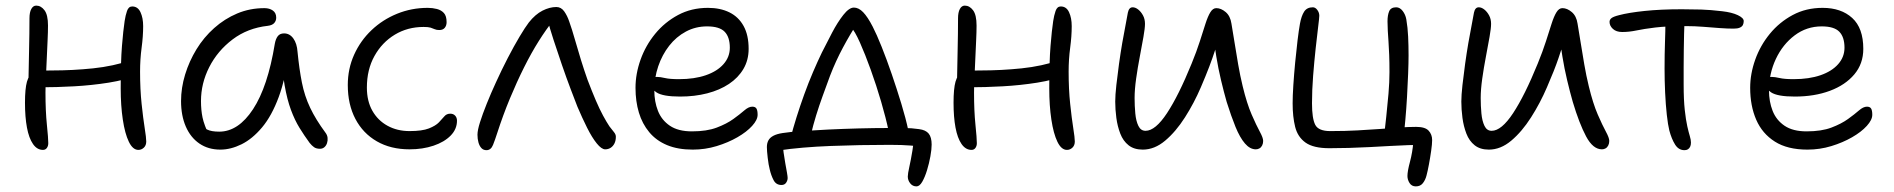

<svg xmlns="http://www.w3.org/2000/svg" viewBox="-20 -523 6749 684"><path d="M133 11Q112 11 97.5 -10Q83 -31 76 -68.5Q69 -106 69 -157Q69 -207 76 -232Q83 -257 101 -266Q110 -271 126 -271.5Q142 -272 166 -272Q239 -272 311.5 -279.5Q384 -287 448 -309L475 -257Q427 -238 367 -228.5Q307 -219 244 -215.5Q181 -212 123 -212L81 -215Q82 -274 83.5 -340.5Q85 -407 85 -458Q85 -479 91.5 -491Q98 -503 109 -503Q126 -503 138.5 -486.5Q151 -470 151 -432Q151 -410 149.5 -378.5Q148 -347 146.5 -312Q145 -277 143.5 -245.5Q142 -214 142 -193Q142 -128 147 -79Q152 -30 152 -13Q152 -3 147 4Q142 11 133 11ZM473 11Q453 11 439 -18Q425 -47 417.5 -97Q410 -147 410 -208Q410 -304 414.5 -359.5Q419 -415 424 -448Q427 -468 432.5 -484Q438 -500 451 -500Q471 -500 480.5 -479.5Q490 -459 490 -430Q490 -394 484.5 -353Q479 -312 479 -268Q479 -205 484.5 -153Q490 -101 495.5 -66.5Q501 -32 501 -19Q501 -5 492.5 3Q484 11 473 11Z M765 10Q722 10 690.5 -11.5Q659 -33 642 -72Q625 -111 625 -163Q625 -210 639.5 -257.5Q654 -305 680 -347.5Q706 -390 743 -423Q780 -456 825 -475Q870 -494 922 -494Q940 -494 952 -485.5Q964 -477 964 -460Q964 -449 957 -441Q950 -433 934 -431Q862 -423 808.5 -382.5Q755 -342 725.5 -284Q696 -226 696 -163Q696 -131 701.5 -104.5Q707 -78 727 -36L681 -93Q703 -69 718 -61.5Q733 -54 761 -54Q829 -54 881.5 -134Q934 -214 959 -367Q962 -384 969.5 -394Q977 -404 992 -404Q1012 -404 1025 -386Q1038 -368 1040 -338Q1046 -277 1055.5 -229Q1065 -181 1085 -139Q1105 -97 1139 -51Q1146 -42 1147 -32Q1148 -22 1145 -13Q1142 -4 1135.5 1.5Q1129 7 1120 7Q1107 7 1099 1.5Q1091 -4 1083 -14Q1064 -40 1047 -67.5Q1030 -95 1016.5 -131.5Q1003 -168 994 -219Q985 -270 983 -342L1009 -341Q998 -245 973 -177.5Q948 -110 913.5 -69Q879 -28 840.5 -9Q802 10 765 10Z M1439 9Q1372 9 1322.5 -19.5Q1273 -48 1246 -99.5Q1219 -151 1219 -220Q1219 -278 1241.5 -328Q1264 -378 1303.5 -415.5Q1343 -453 1394.5 -474Q1446 -495 1504 -495Q1521 -495 1536.5 -491Q1552 -487 1561.5 -476.5Q1571 -466 1571 -444Q1571 -432 1564.5 -424Q1558 -416 1545 -416Q1535 -416 1528.5 -419Q1522 -422 1514 -424.5Q1506 -427 1489 -427Q1432 -427 1386.5 -399.5Q1341 -372 1314 -323.5Q1287 -275 1287 -211Q1287 -163 1306.5 -128.5Q1326 -94 1360.5 -75Q1395 -56 1439 -56Q1484 -56 1508 -65.5Q1532 -75 1543.5 -87Q1555 -99 1563 -108.5Q1571 -118 1584 -118Q1595 -118 1601.5 -111Q1608 -104 1608 -93Q1608 -63 1585.5 -40Q1563 -17 1524.5 -4Q1486 9 1439 9Z M1713 12Q1702 12 1695 4.5Q1688 -3 1684.5 -15.5Q1681 -28 1681 -43Q1681 -59 1690 -87.5Q1699 -116 1714 -153.5Q1729 -191 1747 -230Q1767 -274 1789 -316.5Q1811 -359 1831 -392.5Q1851 -426 1864 -443Q1887 -472 1912.5 -485Q1938 -498 1962 -498Q1979 -498 1990 -482.5Q2001 -467 2008 -446Q2018 -418 2028 -382.5Q2038 -347 2049.5 -310Q2061 -273 2073 -239Q2089 -197 2102.5 -165.5Q2116 -134 2128.5 -111Q2141 -88 2151 -73Q2161 -60 2167.5 -52Q2174 -44 2174 -36Q2174 -22 2169 -12Q2164 -2 2155.5 3.5Q2147 9 2136 9Q2123 9 2106 -12Q2089 -33 2071.5 -68Q2054 -103 2037 -143Q2028 -166 2013 -205.5Q1998 -245 1982 -291.5Q1966 -338 1952 -381Q1938 -424 1931 -452L1951 -450Q1926 -419 1899.5 -377Q1873 -335 1847 -283Q1821 -231 1796.5 -172Q1772 -113 1751 -48Q1744 -26 1736.5 -7Q1729 12 1713 12Z M2448 10Q2395 10 2356.5 -6Q2318 -22 2293 -52Q2268 -82 2256 -122Q2244 -162 2244 -210Q2244 -260 2262 -310.5Q2280 -361 2314 -402.5Q2348 -444 2395.5 -469.5Q2443 -495 2502 -495Q2546 -495 2578.5 -479Q2611 -463 2629 -430.5Q2647 -398 2647 -349Q2647 -309 2628.5 -277.5Q2610 -246 2577 -224Q2544 -202 2499.5 -190.5Q2455 -179 2403 -179Q2341 -179 2318.5 -194Q2296 -209 2296 -227Q2296 -238 2301.5 -243.5Q2307 -249 2321 -249Q2332 -249 2349 -245Q2366 -241 2399 -241Q2454 -241 2494.5 -255Q2535 -269 2557.5 -294.5Q2580 -320 2580 -353Q2580 -391 2561.5 -410Q2543 -429 2499 -429Q2458 -429 2423.5 -410.5Q2389 -392 2364 -360Q2339 -328 2325 -287Q2311 -246 2311 -201Q2311 -161 2324 -128Q2337 -95 2366.5 -75Q2396 -55 2445 -55Q2498 -55 2533.5 -68.5Q2569 -82 2592.5 -99Q2616 -116 2631.5 -129.5Q2647 -143 2660 -143Q2671 -143 2675 -136Q2679 -129 2679 -114Q2679 -96 2659.5 -74.5Q2640 -53 2607 -34Q2574 -15 2533 -2.5Q2492 10 2448 10Z M2796 -30Q2805 -65 2817.5 -105Q2830 -145 2845 -186.5Q2860 -228 2876.5 -266.5Q2893 -305 2908 -336Q2925 -370 2944.5 -407Q2964 -444 2984.5 -470Q3005 -496 3022 -496Q3039 -496 3055 -479.5Q3071 -463 3089 -428Q3103 -401 3121 -356Q3139 -311 3157 -258.5Q3175 -206 3191 -153.5Q3207 -101 3216 -58L3146 -55Q3136 -103 3119 -161Q3102 -219 3082 -274.5Q3062 -330 3043.5 -371.5Q3025 -413 3011 -427L3034 -440Q3009 -402 2983 -353.5Q2957 -305 2937 -253Q2923 -215 2910.5 -180.5Q2898 -146 2887.5 -112Q2877 -78 2868 -40ZM3245 141Q3231 141 3222.5 130Q3214 119 3214 106Q3214 96 3219.5 71.5Q3225 47 3230.5 13.5Q3236 -20 3236 -55L3268 0Q3254 -2 3224 -4.5Q3194 -7 3150 -7Q3097 -7 3044 -6Q2991 -5 2939.5 -3Q2888 -1 2841 3Q2794 7 2754 13L2769 -13Q2769 1 2771.5 20Q2774 39 2777.5 58Q2781 77 2783.5 91.5Q2786 106 2786 111Q2786 120 2780.5 128Q2775 136 2764 136Q2745 136 2736 119Q2727 102 2722 80Q2718 65 2715 39.5Q2712 14 2712 1Q2712 -13 2717.5 -23Q2723 -33 2735.5 -39.5Q2748 -46 2768 -49Q2793 -53 2835.5 -56Q2878 -59 2930.5 -61.5Q2983 -64 3039 -65.5Q3095 -67 3147 -67Q3173 -67 3200 -67Q3227 -67 3254 -63Q3278 -60 3288.5 -47Q3299 -34 3299 -8Q3299 9 3294.5 34Q3290 59 3282.5 83.5Q3275 108 3265.5 124.5Q3256 141 3245 141Z M3441 11Q3420 11 3405.5 -10Q3391 -31 3384 -68.5Q3377 -106 3377 -157Q3377 -207 3384 -232Q3391 -257 3409 -266Q3418 -271 3434 -271.5Q3450 -272 3474 -272Q3547 -272 3619.5 -279.5Q3692 -287 3756 -309L3783 -257Q3735 -238 3675 -228.5Q3615 -219 3552 -215.5Q3489 -212 3431 -212L3389 -215Q3390 -274 3391.5 -340.5Q3393 -407 3393 -458Q3393 -479 3399.5 -491Q3406 -503 3417 -503Q3434 -503 3446.5 -486.5Q3459 -470 3459 -432Q3459 -410 3457.5 -378.5Q3456 -347 3454.5 -312Q3453 -277 3451.5 -245.5Q3450 -214 3450 -193Q3450 -128 3455 -79Q3460 -30 3460 -13Q3460 -3 3455 4Q3450 11 3441 11ZM3781 11Q3761 11 3747 -18Q3733 -47 3725.5 -97Q3718 -147 3718 -208Q3718 -304 3722.5 -359.5Q3727 -415 3732 -448Q3735 -468 3740.5 -484Q3746 -500 3759 -500Q3779 -500 3788.5 -479.5Q3798 -459 3798 -430Q3798 -394 3792.5 -353Q3787 -312 3787 -268Q3787 -205 3792.5 -153Q3798 -101 3803.5 -66.5Q3809 -32 3809 -19Q3809 -5 3800.5 3Q3792 11 3781 11Z M4051 10Q4020 10 4000.5 -5.5Q3981 -21 3971 -47Q3961 -73 3957 -103Q3953 -133 3953 -161Q3953 -184 3957 -220Q3961 -256 3966.5 -295.5Q3972 -335 3978 -370Q3984 -405 3988 -424Q3994 -459 3998 -478Q4002 -497 4015 -497Q4025 -497 4035 -489Q4045 -481 4052 -468Q4059 -455 4059 -438Q4059 -423 4053.5 -391.5Q4048 -360 4040.5 -321Q4033 -282 4027.5 -243Q4022 -204 4022 -174Q4022 -146 4024.5 -119Q4027 -92 4035.5 -74.5Q4044 -57 4061 -57Q4096 -57 4137.5 -120Q4179 -183 4225 -296Q4243 -340 4254.5 -376Q4266 -412 4274.5 -438.5Q4283 -465 4292 -479.5Q4301 -494 4313 -494Q4330 -494 4346.5 -480Q4363 -466 4367 -439Q4372 -410 4378 -372Q4384 -334 4391 -293.5Q4398 -253 4407 -216Q4422 -154 4439 -115Q4456 -76 4468 -54Q4480 -32 4480 -21Q4480 -12 4476.5 -5Q4473 2 4467 5.5Q4461 9 4454 9Q4433 9 4415 -12Q4397 -33 4381.5 -71Q4366 -109 4350 -160Q4340 -195 4330 -237Q4320 -279 4313 -322Q4306 -365 4302 -401L4325 -396Q4317 -370 4308.5 -343.5Q4300 -317 4288 -285.5Q4276 -254 4258 -212Q4234 -156 4201.5 -105Q4169 -54 4131 -22Q4093 10 4051 10Z M5024 141Q5009 141 5001.5 129Q4994 117 4994 104Q4994 87 5003 53.5Q5012 20 5015 -17L5047 -7Q5027 -7 4997.5 -6Q4968 -5 4932.5 -3Q4897 -1 4859.5 1Q4822 3 4785 4Q4748 5 4716 5Q4659 5 4631 -15Q4603 -35 4594 -71Q4585 -107 4585 -155Q4585 -181 4587.5 -219.5Q4590 -258 4594 -300Q4598 -342 4602.5 -379Q4607 -416 4611 -438Q4616 -466 4626 -481.5Q4636 -497 4657 -497Q4666 -497 4673 -487.5Q4680 -478 4680 -467Q4680 -460 4676 -428Q4672 -396 4667 -350Q4662 -304 4658 -253Q4654 -202 4654 -155Q4654 -101 4665.5 -78.5Q4677 -56 4719 -56Q4773 -56 4816.5 -58.5Q4860 -61 4896 -63.5Q4932 -66 4963.5 -68.5Q4995 -71 5025 -71Q5057 -71 5069.5 -57.5Q5082 -44 5082 -24Q5082 -10 5078.5 14.5Q5075 39 5070.5 63Q5066 87 5062 102Q5058 118 5049 129.5Q5040 141 5024 141ZM4910 -31Q4914 -66 4918.5 -107Q4923 -148 4926.5 -189.5Q4930 -231 4930 -266Q4930 -301 4929 -327.5Q4928 -354 4926.5 -375Q4925 -396 4924 -413.5Q4923 -431 4923 -447Q4923 -469 4929 -483Q4935 -497 4954 -497Q4967 -497 4977 -484Q4987 -471 4990 -454Q4995 -425 4996.5 -392.5Q4998 -360 4998 -326Q4998 -300 4996.5 -260.5Q4995 -221 4992.5 -177.5Q4990 -134 4986.5 -95.5Q4983 -57 4980 -34Z M5284 10Q5253 10 5233.5 -5.5Q5214 -21 5204 -47Q5194 -73 5190 -103Q5186 -133 5186 -161Q5186 -184 5190 -220Q5194 -256 5199.5 -295.5Q5205 -335 5211 -370Q5217 -405 5221 -424Q5227 -459 5231 -478Q5235 -497 5248 -497Q5258 -497 5268 -489Q5278 -481 5285 -468Q5292 -455 5292 -438Q5292 -423 5286.5 -391.5Q5281 -360 5273.5 -321Q5266 -282 5260.5 -243Q5255 -204 5255 -174Q5255 -146 5257.5 -119Q5260 -92 5268.5 -74.5Q5277 -57 5294 -57Q5329 -57 5370.5 -120Q5412 -183 5458 -296Q5476 -340 5487.5 -376Q5499 -412 5507.5 -438.5Q5516 -465 5525 -479.5Q5534 -494 5546 -494Q5563 -494 5579.5 -480Q5596 -466 5600 -439Q5605 -410 5611 -372Q5617 -334 5624 -293.5Q5631 -253 5640 -216Q5655 -154 5672 -115Q5689 -76 5701 -54Q5713 -32 5713 -21Q5713 -12 5709.5 -5Q5706 2 5700 5.5Q5694 9 5687 9Q5655 9 5630.5 -37Q5606 -83 5583 -160Q5573 -195 5563 -237Q5553 -279 5546 -322Q5539 -365 5535 -401L5558 -396Q5546 -357 5532 -315.5Q5518 -274 5491 -212Q5467 -156 5434.5 -105Q5402 -54 5364 -22Q5326 10 5284 10Z M5759 -409Q5738 -409 5726 -420Q5714 -431 5714 -445Q5714 -453 5721 -458.5Q5728 -464 5748 -469Q5782 -478 5839 -484Q5896 -490 5971 -490Q6008 -490 6040.5 -489Q6073 -488 6115 -483Q6150 -479 6171 -469Q6192 -459 6192 -448Q6192 -440 6189 -434Q6186 -428 6178 -424.5Q6170 -421 6156 -421Q6134 -421 6106.5 -423Q6079 -425 6048.5 -427.5Q6018 -430 5986 -430Q5918 -430 5877 -425Q5836 -420 5810 -414.5Q5784 -409 5759 -409ZM5981 12Q5960 12 5947.5 -8Q5935 -28 5927 -58Q5922 -78 5918 -114Q5914 -150 5912 -193.5Q5910 -237 5910 -278Q5910 -331 5911.5 -372.5Q5913 -414 5913 -442L5981 -447Q5980 -427 5979.5 -401Q5979 -375 5978.5 -345Q5978 -315 5978 -283.5Q5978 -252 5978 -222Q5978 -167 5982 -131Q5986 -95 5991 -73Q5996 -51 6000 -38Q6004 -25 6004 -15Q6004 -6 6001 0Q5998 6 5993 9Q5988 12 5981 12Z M6419 10Q6348 10 6303 -18.5Q6258 -47 6236.5 -96.5Q6215 -146 6215 -210Q6215 -260 6233 -310.5Q6251 -361 6285 -402.5Q6319 -444 6366.5 -469.5Q6414 -495 6473 -495Q6539 -495 6578.5 -459Q6618 -423 6618 -349Q6618 -296 6586 -258Q6554 -220 6499 -199.5Q6444 -179 6374 -179Q6312 -179 6289.5 -194Q6267 -209 6267 -227Q6267 -238 6272.5 -243.5Q6278 -249 6292 -249Q6303 -249 6320 -245Q6337 -241 6370 -241Q6425 -241 6465.5 -255Q6506 -269 6528.5 -294.5Q6551 -320 6551 -353Q6551 -391 6532.5 -410Q6514 -429 6470 -429Q6416 -429 6373.5 -397Q6331 -365 6306.5 -313Q6282 -261 6282 -201Q6282 -161 6295 -128Q6308 -95 6337.5 -75Q6367 -55 6416 -55Q6469 -55 6504.5 -68.5Q6540 -82 6563.5 -99Q6587 -116 6602.5 -129.5Q6618 -143 6631 -143Q6642 -143 6646 -136Q6650 -129 6650 -114Q6650 -96 6630.5 -74.5Q6611 -53 6578 -34Q6545 -15 6504 -2.5Q6463 10 6419 10Z"/></svg>

Font: Shantell Sans Light
Style: Regular
Weight: 300
Designer: Stephen Nixon, Anya Danilova, Shantell Martin
Foundry: Arrow Type
Version: Version 1.011;[c5ecc13dd]